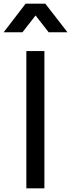

<svg xmlns="http://www.w3.org/2000/svg" viewBox="-60 -1022 386 1042"><path d="M83 0H181V-745H83ZM-40 -847H62L133 -938L204 -847H306L186 -1002H79Z"/></svg>

Font: Mluvka Medium
Style: Regular
Weight: 500
Designer: Modified by Jiří Krblich, Original typeface by Gumpita Rahayu
Foundry: Gumpita Rahayu & Jiří Krblich
Version: Version 2.000;Glyphs 3.1.1 (3134)